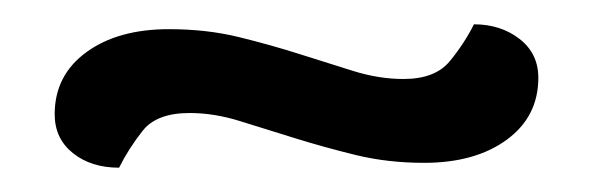

<svg xmlns="http://www.w3.org/2000/svg" viewBox="-20 -347 488 158"><path d="M312 -282Q338 -282 350 -296.5Q362 -311 370 -327Q392 -327 407.5 -315Q423 -303 423 -283Q423 -251 397 -232Q371 -213 329 -213Q299 -213 272.5 -219.5Q246 -226 222 -233.5Q198 -241 177 -247.5Q156 -254 136 -254Q109 -254 97.5 -239.5Q86 -225 78 -209Q55 -209 40 -221Q25 -233 25 -253Q25 -285 51 -304Q77 -323 119 -323Q150 -323 176.5 -316.5Q203 -310 226.5 -302.5Q250 -295 271 -288.5Q292 -282 312 -282Z"/></svg>

Font: Baloo Thambi 2
Style: Regular
Weight: 400
Designer: Aadarsh Rajan and Ek Type
Foundry: Ek Type
Version: Version 1.640;hotconv 1.0.111;makeotfexe 2.5.65597; ttfautoh